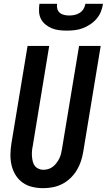

<svg xmlns="http://www.w3.org/2000/svg" viewBox="-20 -975 558 1003"><path d="M206 8Q177 8 149 1.5Q121 -5 98.5 -21Q76 -37 61.5 -60.5Q47 -84 40.5 -111.5Q34 -139 34.5 -168.5Q35 -198 40 -228L124 -735H237L151 -212Q148 -198 147 -184.5Q146 -171 147 -158Q148 -145 151 -132Q154 -119 161.5 -109Q169 -99 181 -93.5Q193 -88 206 -88Q219 -88 232.5 -92Q246 -96 256.5 -104.5Q267 -113 275.5 -124Q284 -135 290 -147.5Q296 -160 299 -172.5Q302 -185 304 -198L393 -735H506L415 -183Q411 -158 403 -133.5Q395 -109 381.5 -86.5Q368 -64 348.5 -45Q329 -26 305.5 -14Q282 -2 256.5 3Q231 8 206 8ZM329 -815Q308 -815 288 -817.5Q268 -820 250 -827.5Q232 -835 217 -847.5Q202 -860 193.5 -877Q185 -894 184 -914Q183 -934 186 -955H278Q276 -941 279.5 -928.5Q283 -916 292.5 -908Q302 -900 315 -897Q328 -894 342 -894Q356 -894 370 -897Q384 -900 396.5 -908Q409 -916 416.5 -928.5Q424 -941 426 -955H518Q515 -934 507 -914Q499 -894 484.5 -877Q470 -860 451 -847.5Q432 -835 412 -827.5Q392 -820 371 -817.5Q350 -815 329 -815Z"/></svg>

Font: Iosevka Oblique
Style: Bold
Weight: 700
Italic angle: -9°
Monospace: yes
Designer: Belleve Invis
Foundry: Belleve Invis
Version: Version 32.5.0; ttfautohint (v1.8.4)